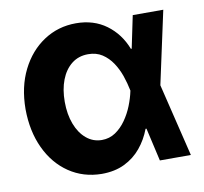

<svg xmlns="http://www.w3.org/2000/svg" viewBox="-67 -626 754 709"><g transform="rotate(-10 309.5 -271.0)"><path d="M259.2 11.7Q190.5 11 137.2 -25.1Q83.8 -61.3 53.8 -125.3Q23.7 -189.4 23.2 -272.5Q23.7 -355.9 55.2 -418.8Q86.6 -481.8 140.5 -517.3Q194.3 -552.7 261.1 -552.7Q327.5 -552.7 375 -517.8Q422.5 -482.8 445.1 -424.4H491.2L528.5 -274.4L595.1 0H478.9L416.2 -274.4Q410.8 -301.5 401.3 -329.2Q391.7 -356.8 376.2 -380.1Q360.7 -403.3 338.5 -417.9Q316.2 -432.4 285.7 -432.4Q249.8 -432.4 224 -412.1Q198.1 -391.7 184.3 -356Q170.5 -320.3 170.5 -273.8Q170.5 -227.1 184.5 -190.3Q198.5 -153.6 223.6 -132.7Q248.6 -111.7 281.4 -111.5Q309.9 -111.5 332.4 -126.6Q354.9 -141.7 371.8 -165.8Q388.8 -189.9 399.9 -217.9Q410.9 -245.8 416.2 -271.5L473.4 -545.9H587.9L528.5 -271.5L491.2 -124.2H447.1Q432.6 -85.5 407.2 -54.8Q381.8 -24 345.2 -6.2Q308.6 11.7 259.2 11.7Z"/></g></svg>

Font: Inter Tight
Style: Regular
Weight: 400
Designer: Rasmus Andersson
Foundry: rsms
Version: Version 3.002